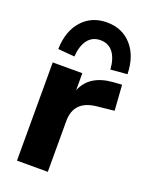

<svg xmlns="http://www.w3.org/2000/svg" viewBox="-142 -828 697 902"><g transform="rotate(20 206.0 -377.5)"><path d="M58 0V-491H206V-406Q241 -492 356 -501L400 -504L409 -377L324 -368Q212 -357 212 -254V0ZM144 -552 61 -559Q63 -649 110.5 -702Q158 -755 234 -755Q311 -755 358 -702Q405 -649 407 -559L324 -552Q320 -607 297 -636.5Q274 -666 234 -666Q194 -666 171 -636.5Q148 -607 144 -552Z"/></g></svg>

Font: Nunito Sans ExtraBold
Style: Regular
Weight: 800
Designer: Vernon Adams
Foundry: Vernon Adams
Version: Version 3.101; ttfautohint (v1.8.4.7-5d5b);gftools[0.9.27]